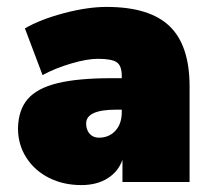

<svg xmlns="http://www.w3.org/2000/svg" viewBox="-20 -526 619 555"><path d="M528 -276V0H334V-64Q322 -30 291 -10.5Q260 9 215 9Q163 9 121.5 -12Q80 -33 56 -70.5Q32 -108 32 -155Q33 -208 60 -239.5Q87 -271 146 -285.5Q205 -300 304 -300H332V-306Q332 -336 317.5 -346Q303 -356 263 -356Q232 -356 186 -342.5Q140 -329 103 -309L52 -444Q97 -470 165 -488Q233 -506 288 -506Q412 -506 470 -450.5Q528 -395 528 -276ZM332 -202V-209H316Q229 -209 229 -169Q229 -151 239 -139.5Q249 -128 266 -128Q295 -128 313.5 -148Q332 -168 332 -202Z"/></svg>

Font: Nunito Sans Heavy
Style: Regular
Weight: 400
Designer: Vernon Adams
Foundry: Vernon Adams
Version: Version 2.500